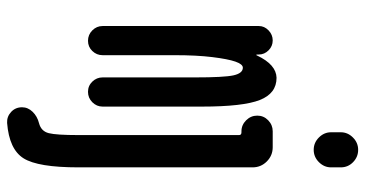

<svg xmlns="http://www.w3.org/2000/svg" viewBox="-264 -536 1027 540"><g transform="rotate(90 250.0 -266.5)"><path d="M53.7 -41V-480.5Q53.7 -496.1 65.9 -507.8Q78.1 -519.5 94.2 -519.5Q110.4 -519.5 122.1 -507.8Q133.8 -496.1 133.8 -480.5V-474.6Q133.8 -473.6 134.8 -473.6Q136.7 -473.6 136.7 -475.6Q162.1 -529.3 199.2 -530.3Q243.2 -530.3 261.7 -483.4Q280.3 -436.5 280.3 -320.3V-41Q280.3 -24.4 268.1 -12.2Q255.9 0 238.8 0Q221.7 0 210 -12.2Q198.2 -24.4 198.2 -41V-300.8Q198.2 -382.8 192.4 -409.2Q186.5 -435.5 170.9 -435.5Q161.1 -435.5 153.8 -414.6Q146.5 -393.6 141.1 -349.6Q135.7 -305.7 135.7 -244.1V-41Q135.7 -24.4 124 -12.2Q112.3 0 95.2 0Q78.1 0 65.9 -12.2Q53.7 -24.4 53.7 -41ZM451.2 -710.9V-683.6Q451.2 -664.1 436.5 -649.4Q421.9 -634.8 401.9 -634.8Q381.8 -634.8 367.2 -649.4Q352.5 -664.1 352.5 -683.6V-710.9Q352.5 -730.5 367.2 -745.1Q381.8 -759.8 401.9 -759.8Q421.9 -759.8 436.5 -745.6Q451.2 -731.4 451.2 -710.9ZM326.2 227.5Q308.6 228.5 295.4 216.3Q282.2 204.1 282.2 185.5Q282.2 168.9 294.9 155.8Q307.6 142.6 327.1 137.7Q349.6 131.8 355 110.4Q360.4 88.9 360.4 27.3V-424.8Q360.4 -431.6 352.5 -431.6H349.6Q332 -431.6 318.8 -444.8Q305.7 -458 305.7 -476.1Q305.7 -494.1 318.8 -506.8Q332 -519.5 349.6 -519.5H394.5Q418 -519.5 434.6 -502.9Q451.2 -486.3 451.2 -462.9V27.3Q451.2 140.6 425.8 181.2Q400.4 221.7 326.2 227.5Z"/></g></svg>

Font: Rounded Mgen+ 2m medium
Style: Regular
Weight: 500
Designer: [Source Han Sans]
Ryoko NISHIZUKA  (kana & ideographs); Paul D. Hunt (Latin, Greek & Cyrillic); Wenlong ZHANG  (bopomofo
Version: Version 1.059.20150602